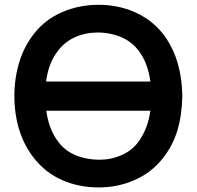

<svg xmlns="http://www.w3.org/2000/svg" viewBox="-20 -786 841 821"><path d="M759.5 -375Q758.5 -295 738.5 -228.2Q718.5 -161.5 674 -106.5Q625.5 -46 553 -15Q482.5 15.5 401 15.5Q319 15.5 246.5 -15.5Q175.5 -47 128 -106.5Q84 -161 62.8 -229.2Q41.5 -297.5 41.5 -375Q41.5 -452.5 62.8 -521.5Q84 -590.5 128 -645Q174.5 -703.5 246.5 -734.5Q319 -765.5 401 -765.5Q484 -765.5 554.8 -734.8Q625.5 -704 674 -645Q757 -540.5 759.5 -375ZM227 -567.5Q187.5 -517 177 -437.5H623Q612.5 -516.5 574 -567.5Q559.5 -587.5 540.2 -602.5Q521 -617.5 498 -627.2Q475 -637 449.5 -642Q424 -647 397 -647Q345.5 -647 300.5 -626.8Q255.5 -606.5 227 -567.5ZM574 -182.5Q612.5 -237 623 -312.5H178Q188.5 -234.5 227 -182.5Q256 -142 302.8 -122.5Q349.5 -103 405 -103Q455.5 -103 500.5 -123Q546 -143 574 -182.5Z"/></svg>

Font: Russisch Sans
Style: Bold
Weight: 700
Designer: Michael Sharanda (font) & Cristiano Sobral (main changes)
Foundry: Michael Sharanda
Version: Version 2.00;September 8, 2020;FontCreator 13.0.0.2681 64-bi